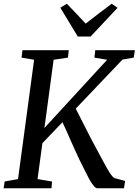

<svg xmlns="http://www.w3.org/2000/svg" viewBox="-24 -1013 746 1033"><path d="M-4.5 0 1 -36.5 73 -49.5 159.5 -691.5 92 -703 97 -743H346L341.5 -703L264.5 -691.5L215 -324.5L552.5 -691.5L484 -703L488.5 -743H701.5L695.5 -703L635 -692.5L383.5 -428.5Q394.5 -407.5 408.5 -379.5Q422.5 -351.5 437.8 -321.8Q453 -292 467 -264.5Q481 -237 492.5 -217Q512 -180.5 527 -152.5Q542 -124.5 553.5 -104.5Q565 -84.5 574 -72.2Q583 -60 591.5 -55L649 -39.5L643 0H499Q490 -1 478.8 -14.8Q467.5 -28.5 455.2 -51Q443 -73.5 430 -100.5Q417 -127.5 403 -154.5Q393 -176 381.2 -201.8Q369.5 -227.5 357.2 -255Q345 -282.5 333.8 -308.2Q322.5 -334 312 -355.5L204 -242.5L178 -49.5L256 -36.5L253 0ZM394.5 -816.5 300.5 -971.5 335.5 -993Q361 -966.5 386.5 -939.8Q412 -913 437 -886Q471 -913 506.2 -939.5Q541.5 -966 577 -993L608.5 -971L463.5 -816.5Z"/></svg>

Font: Merriweather 36pt
Style: Italic
Weight: 400
Italic angle: -7.8°
Version: Version 2.101